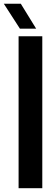

<svg xmlns="http://www.w3.org/2000/svg" viewBox="-54 -991 286 1011"><path d="M43.9 0V-800H168.7V0ZM50.9 -840 -33.8 -971.2H55.6L136.4 -840Z"/></svg>

Font: Big Shoulders Stencil Thin
Style: Regular
Weight: 100
Designer: Patric King
Foundry: XO Type Co
Version: Version 2.001